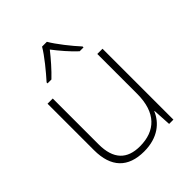

<svg xmlns="http://www.w3.org/2000/svg" viewBox="-217 -885 1015 1015"><g transform="rotate(-45 291.0 -377.0)"><path d="M310 -764H274C250 -722 194 -654 157 -613V-606H186C222 -640 262 -686 292 -724C321 -686 360 -640 397 -606H426V-613C389 -653 334 -722 310 -764ZM492 -530H453V-232C453 -92 383 -25 267 -25C172 -25 120 -76 120 -187V-530H81V-183C81 -55 144 10 264 10C368 10 427 -43 452 -103H454L460 0H492Z"/></g></svg>

Font: Noto Sans Myanmar ExtraLight
Style: Regular
Weight: 200
Designer: Monotype Design Team
Foundry: Monotype Imaging Inc.
Version: Version 2.107